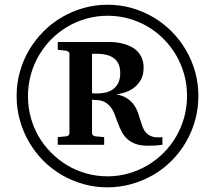

<svg xmlns="http://www.w3.org/2000/svg" viewBox="-20 -759 877 818"><path d="M825.2 -350.1Q825.2 -296.4 811.3 -246.6Q797.4 -196.8 772.2 -153.6Q747.1 -110.4 711.7 -74.7Q676.3 -39.1 633.1 -13.9Q589.8 11.2 540.3 25.1Q490.7 39.1 437 39.1Q383.8 39.1 334.7 25.1Q285.6 11.2 242.7 -13.9Q199.7 -39.1 164.3 -74.7Q128.9 -110.4 103.8 -153.6Q78.6 -196.8 64.7 -246.6Q50.8 -296.4 50.8 -350.1Q50.8 -403.3 64.7 -453.1Q78.6 -502.9 104 -545.9Q129.4 -588.9 164.8 -624.5Q200.2 -660.2 243.4 -685.5Q286.6 -710.9 335.9 -724.9Q385.3 -738.8 439 -738.8Q491.7 -738.8 540.8 -724.9Q589.8 -710.9 632.8 -685.8Q675.8 -660.6 711.2 -625Q746.6 -589.4 772 -546.1Q797.4 -502.9 811.3 -453.4Q825.2 -403.8 825.2 -350.1ZM776.9 -350.1Q776.9 -397.5 764.9 -441.2Q752.9 -484.9 731 -522.7Q709 -560.5 678.2 -591.8Q647.5 -623 609.9 -645.3Q572.3 -667.5 529.1 -679.7Q485.8 -691.9 439 -691.9Q392.6 -691.9 349.4 -679.9Q306.2 -668 268.3 -645.8Q230.5 -623.5 199.2 -592.3Q168 -561 145.8 -522.9Q123.5 -484.9 111.3 -440.7Q99.1 -396.5 99.1 -348.1Q99.1 -301.8 111.1 -258.3Q123 -214.8 145 -177.2Q167 -139.6 198 -108.4Q229 -77.1 266.6 -54.7Q304.2 -32.2 347.7 -20Q391.1 -7.8 438 -7.8Q484.9 -7.8 528.3 -20.3Q571.8 -32.7 609.4 -55.2Q647 -77.6 678 -108.9Q709 -140.1 731 -178.2Q752.9 -216.3 764.9 -259.8Q776.9 -303.2 776.9 -350.1ZM671.9 -142.1Q650.4 -139.2 636.5 -138.7Q622.6 -138.2 609.9 -138.2Q577.6 -138.2 556.2 -146.5Q534.7 -154.8 520.5 -168.5Q506.3 -182.1 497.6 -199.7Q488.8 -217.3 481.9 -235.6Q475.1 -253.9 468.5 -271.5Q461.9 -289.1 451.4 -302.7Q440.9 -316.4 425.3 -324.7Q409.7 -333 384.8 -333Q380.9 -333 379.4 -333.5Q377.9 -334 372.1 -334V-192.9Q372.1 -186 377 -182.1Q381.8 -178.2 387.2 -178.2L423.8 -174.8V-142.1H226.1V-174.8L261.2 -178.2Q267.1 -178.2 271.5 -182.1Q275.9 -186 275.9 -192.9V-528.8Q275.9 -535.2 271.5 -538.6Q267.1 -542 261.2 -543L226.1 -546.9V-580.1H448.2Q460 -580.1 475.3 -578.4Q490.7 -576.7 506.6 -572.3Q522.5 -567.9 537.8 -560.3Q553.2 -552.7 565.2 -540.5Q577.1 -528.3 584.5 -511.2Q591.8 -494.1 591.8 -471.2Q591.8 -438 578.9 -416.7Q565.9 -395.5 547.6 -382.8Q529.3 -370.1 509.5 -364.5Q489.7 -358.9 476.1 -356.9Q503.9 -351.6 521.2 -340.1Q538.6 -328.6 549.6 -313.7Q560.5 -298.8 566.7 -282Q572.8 -265.1 577.6 -248.5Q582.5 -231.9 588.1 -217.3Q593.8 -202.6 603.8 -192.1Q613.8 -181.6 629.9 -176.8Q646 -171.9 671.9 -174.8ZM492.2 -448.2Q492.2 -489.7 466.8 -509.8Q441.4 -529.8 393.1 -529.8H372.1V-361.8Q380.9 -360.8 385.7 -360.8H394Q409.2 -360.8 426.5 -364Q443.8 -367.2 458.5 -376.7Q473.1 -386.2 482.7 -403.3Q492.2 -420.4 492.2 -448.2Z"/></svg>

Font: Charis SIL CyrE
Style: Bold Italic
Weight: 700
Italic angle: -11°
Foundry: SIL International
Version: Version 5.000